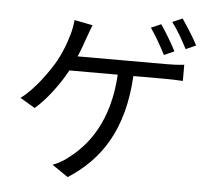

<svg xmlns="http://www.w3.org/2000/svg" viewBox="-59 -894 1117 1016"><g transform="rotate(5 500.0 -385.5)"><path d="M760 -790 707 -767C734 -729 768 -669 788 -629L842 -653C822 -693 785 -754 760 -790ZM870 -830 817 -807C846 -770 878 -713 900 -670L954 -694C935 -731 896 -793 870 -830ZM398 -753 301 -772C299 -746 294 -718 286 -692C275 -653 257 -602 230 -552C195 -491 124 -389 52 -337L131 -290C189 -338 257 -429 297 -504H554C539 -250 431 -119 333 -45C311 -27 281 -10 252 1L337 59C509 -51 621 -218 637 -504H807C830 -504 869 -503 900 -501V-587C871 -583 831 -582 807 -582H334C350 -618 362 -654 372 -683C379 -703 389 -730 398 -753Z"/></g></svg>

Font: ChiuKong Gothic CL
Style: Regular
Weight: 400
Designer: Ryoko NISHIZUKA 西塚涼子 (kana, bopomofo & ideographs); Paul D. Hunt (Latin, Greek & Cyrillic); Sandoll Communications 산돌커뮤니
Foundry: Adobe
Version: Version 1.300